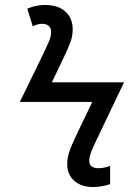

<svg xmlns="http://www.w3.org/2000/svg" viewBox="-20 -744 520 774"><path d="M355 10Q308 10 279.5 -15Q251 -40 251 -83Q251 -106 259 -131Q267 -156 291 -206L352 -333H60L156 -530Q168 -556 177 -576Q186 -596 186 -616Q186 -632 176 -640Q166 -648 151 -648Q132 -648 112 -638L90 -709Q109 -717 126 -720.5Q143 -724 160 -724Q215 -724 244 -697Q273 -670 273 -626Q273 -600 265 -577Q257 -554 235 -508L189 -412H480L371 -184Q359 -159 349.5 -136.5Q340 -114 340 -95Q340 -66 377 -66Q391 -66 403.5 -69Q416 -72 424 -75V-2Q414 2 395 6Q376 10 355 10Z"/></svg>

Font: BC Sans
Style: Italic
Weight: 400
Italic angle: -12°
Designer: Monotype Design Team
Designer: Province of B.C.
Foundry: Monotype Imaging Inc.
Version: Version 2.000;GOOG;noto-source:20170915:90ef993387c0